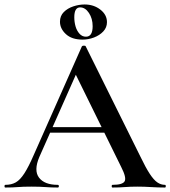

<svg xmlns="http://www.w3.org/2000/svg" viewBox="-26 -838 761 858"><path d="M179 -245 192 -270H472L479 -245ZM711 -12Q715 -12 715 -6Q715 0 711 0Q681 0 649.5 -2Q618 -4 589 -4Q556 -4 531.5 -2Q507 0 477 0Q473 0 473 -6Q473 -12 477 -12Q522 -12 531 -28Q540 -44 516 -91L307 -516L348 -583L150 -137Q124 -76 148.5 -44Q173 -12 232 -12Q237 -12 237 -6Q237 0 232 0Q202 0 177 -2Q152 -4 114 -4Q76 -4 53.5 -2Q31 0 -2 0Q-6 0 -6 -6Q-6 -12 -2 -12Q25 -12 44.5 -23Q64 -34 83 -63.5Q102 -93 125 -146L340 -631Q342 -634 349 -634Q356 -634 357 -631L602 -137Q625 -89 643 -61.5Q661 -34 677 -23Q693 -12 711 -12ZM343 -661Q295 -661 268.5 -685.5Q242 -710 242 -741Q242 -767 259 -784Q276 -801 301.5 -809.5Q327 -818 352 -818Q393 -818 422.5 -795Q452 -772 452 -739Q452 -715 435.5 -697.5Q419 -680 394 -670.5Q369 -661 343 -661ZM358 -674Q388 -674 388 -721Q388 -755 371.5 -780Q355 -805 332 -805Q306 -805 306 -761Q306 -740 311.5 -720.5Q317 -701 329 -687.5Q341 -674 358 -674Z"/></svg>

Font: Cormorant Garamond Light SemiBold
Style: Regular
Weight: 600
Version: Version 4.001